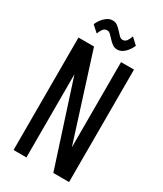

<svg xmlns="http://www.w3.org/2000/svg" viewBox="-215 -953 880 1035"><g transform="rotate(30 225.0 -436.0)"><path d="M318 -700H398.6V0H300.6L133.1 -517.9V0H53V-700H149.7L318 -169.9ZM264.6 -748.1Q248.1 -748.1 234.9 -757.7Q221.7 -767.3 210.6 -779.7Q199.5 -792.1 189.5 -801.7Q179.5 -811.3 169.2 -811.3Q151.5 -811.3 142.1 -797.2Q132.6 -783.2 127 -768L88.2 -803Q89.4 -807.6 95.5 -818.8Q101.5 -829.9 112 -842.3Q122.4 -854.6 136.6 -863.5Q150.8 -872.4 168 -872.4Q184.5 -872.4 197.9 -862.8Q211.2 -853.1 222.3 -840.1Q233.4 -827.2 243.5 -817.5Q253.5 -807.9 263.8 -807.9Q281.1 -807.9 290 -822.1Q299 -836.4 304.4 -852.1L343.2 -816.1Q341.5 -811.8 335.6 -800.7Q329.7 -789.6 319.6 -777.5Q309.5 -765.4 295.8 -756.8Q282.1 -748.1 264.6 -748.1Z"/></g></svg>

Font: League Mono Thin Condensed
Style: Regular
Weight: 100
Width: 1
Designer: Tyler Finck
Foundry: The League of Moveable Type / Tyler Finck
Version: Version 2.300;RELEASE